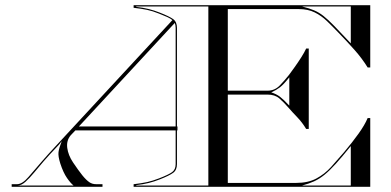

<svg xmlns="http://www.w3.org/2000/svg" viewBox="-20 -720 1507 740"><path d="M25 -10H45Q66 -10 89.8 -38Q113.5 -66 141.5 -98Q168 -128.5 188.5 -150.2Q209 -172 236.5 -202L644.5 -642.5Q637.5 -648.5 625 -654.2Q612.5 -660 593 -667.5Q568.5 -677.5 547 -682Q525.5 -686.5 495 -690V-700H1407V-460H1397Q1375 -495.5 1346.2 -527.8Q1317.5 -560 1284 -594.5Q1261.5 -618 1240 -638.8Q1218.5 -659.5 1192.8 -672.2Q1167 -685 1131 -685H858V-370.5H1011Q1038.5 -370.5 1057.8 -390.2Q1077 -410 1094 -431.5Q1103 -443.5 1116 -461.8Q1129 -480 1141.2 -499.2Q1153.5 -518.5 1160 -533H1170V-223H1160Q1145 -248 1126 -267.8Q1107 -287.5 1090 -307Q1074 -325.5 1056.8 -340.5Q1039.5 -355.5 1011 -355.5H858V-15H1121Q1167.5 -15 1199.2 -32Q1231 -49 1255.8 -76.2Q1280.5 -103.5 1306.5 -134Q1338 -171.5 1362 -205Q1386 -238.5 1397 -265H1407V0H495V-10Q525.5 -13.5 547 -18.2Q568.5 -23 593 -32.5Q630.5 -47 643.8 -57Q657 -67 657 -87.5V-217.5H270.5L252.5 -198.5Q235.5 -178.5 239.2 -150Q243 -121.5 261.5 -94Q282 -63.5 297.2 -44.5Q312.5 -25.5 325.5 -17Q329.5 -14.5 335.8 -12.2Q342 -10 353 -10H375V0H25ZM1144.5 -695Q1172 -688 1190.5 -680.2Q1209 -672.5 1226.8 -658.5Q1244.5 -644.5 1268.8 -619.5Q1293 -594.5 1332 -553V-695ZM505 -693.5Q532 -690.5 553 -685.2Q574 -680 595.5 -671.5Q632.5 -657 647.2 -646.5Q662 -636 662 -612.5V-232.5H664V-217.5H662V-87.5Q662 -64.5 647.2 -53.8Q632.5 -43 595.5 -28.5Q574 -20 553 -14.8Q532 -9.5 505 -6.5V-5H783V-695H505ZM284 -232.5H657V-612.5Q657 -624 653.5 -631.5ZM1025.5 -364Q1045.5 -357.5 1059 -347.2Q1072.5 -337 1095 -313V-422Q1073.5 -394.5 1059 -383.5Q1044.5 -372.5 1025.5 -364ZM218 -176Q210 -164.5 193 -147.2Q176 -130 148 -98Q129.5 -76.5 111.8 -55Q94 -33.5 78 -19.2Q62 -5 48 -5H263.5Q252.5 -13.5 238.2 -34Q224 -54.5 212.5 -89.5Q203.5 -118 205.5 -133.8Q207.5 -149.5 218 -176ZM1144.5 -5H1332V-157Q1298.5 -115.5 1274.5 -89Q1250.5 -62.5 1230.8 -46.5Q1211 -30.5 1190.8 -21.2Q1170.5 -12 1144.5 -5Z"/></svg>

Font: Engraving Unshaded CC
Style: Bold
Weight: 700
Designer: indestructible type*
Foundry: Cowboy Collective
Version: Version 1.000